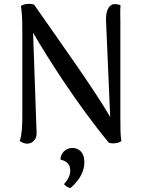

<svg xmlns="http://www.w3.org/2000/svg" viewBox="-20 -722 727 981"><path d="M120 12C144 12 169 -10 167 -43L149 -555C223 -427 374 -189 536 7C552 14 590 10 600 -2C595 -32 595 -67 595 -118V-612C595 -636 593 -671 596 -695C583 -701 569 -702 556 -700C531 -691 519 -657 522 -611L543 -124C468 -256 265 -539 155 -697C147 -705 101 -705 87 -691C92 -661 94 -620 94 -569V-120C94 -82 92 -34 81 -2C91 6 105 12 120 12ZM340 239C393 192 411 148 411 108C411 52 379 34 350 34C312 34 289 65 289 93C310 99 339 109 339 150C339 174 328 195 307 219C316 229 326 236 340 239Z"/></svg>

Font: Arima Koshi Medium
Style: Regular
Weight: 500
Designer: Joana Correia and Natanael Gama
Foundry: NDISCOVER
Version: Version 1.019;PS 001.019;hotconv 1.0.88;makeotf.lib2.5.64775